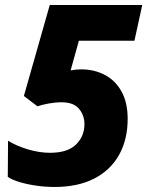

<svg xmlns="http://www.w3.org/2000/svg" viewBox="-20 -734 586 764"><path d="M197 10Q162 10 126 5Q90 0 59.5 -9Q29 -18 11 -30L12 -174Q46 -153 91.5 -139.5Q137 -126 179 -126Q249 -126 282.5 -159Q316 -192 316 -240Q316 -275 294.5 -301Q273 -327 225 -327Q200 -327 173 -322Q146 -317 129 -311L75 -352L178 -714H546L515 -572H294L261 -454Q272 -456 283 -457Q294 -458 303 -458Q355 -458 397 -436Q439 -414 463.5 -370Q488 -326 488 -261Q488 -179 454 -118Q420 -57 355 -23.5Q290 10 197 10Z"/></svg>

Font: Noto Sans Disp ExtBd
Style: Italic
Weight: 800
Italic angle: -12°
Designer: Monotype Design Team
Foundry: Monotype Imaging Inc.
Version: Version 2.000;GOOG;noto-source:20170915:90ef993387c0